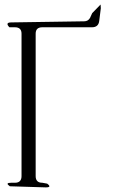

<svg xmlns="http://www.w3.org/2000/svg" viewBox="-20 -853 540 849"><path d="M23.4 -29.3Q1 -44.9 29.3 -44.9H45.9Q75.2 -44.9 75.2 -74.2V-704.1Q75.2 -732.4 45.9 -732.4H21.5Q1 -753.9 30.3 -753.9L352.5 -758.8Q369.1 -758.8 377.9 -773.4L387.7 -794.9L424.8 -833L425.8 -816.4L418.9 -761.7Q416 -732.4 386.7 -732.4H167Q137.7 -732.4 137.7 -704.1V-74.2Q137.7 -44.9 167 -44.9L188.5 -41Q210.9 -24.4 182.6 -24.4Z"/></svg>

Font: B2 Hana
Style: Regular
Weight: 500
Version: 2020-08-05; (max)